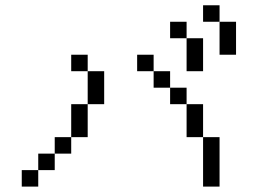

<svg xmlns="http://www.w3.org/2000/svg" viewBox="-20 -770 1040 728"><path d="M812.5 -687.5H750V-750H812.5ZM62.5 -125H125V-62.5H62.5ZM125 -187.5H187.5V-125H125ZM187.5 -250H250V-187.5H187.5ZM250 -375H312.5V-250H250ZM250 -562.5H312.5V-500H250ZM312.5 -500H375V-375H312.5ZM500 -562.5H562.5V-500H500ZM562.5 -500H625V-437.5H562.5ZM625 -437.5H687.5V-375H625ZM625 -687.5H687.5V-625H625ZM687.5 -375H750V-250H687.5ZM687.5 -625H750V-500H687.5ZM750 -250H812.5V-62.5H750ZM812.5 -687.5H875V-562.5H812.5Z"/></svg>

Font: 寒蝉点阵体 16px
Style: Regular
Weight: 400
Designer: Designed by Warren2060
Foundry: ChillType
Version: Version 1.000